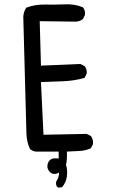

<svg xmlns="http://www.w3.org/2000/svg" viewBox="-20 -733 540 890"><path d="M250 136.7 244.1 132.8Q238.3 123 240.2 109.4Q253.9 89.8 253.9 66.4Q244.1 73.2 231 73.2Q217.8 73.2 207.5 60.1Q197.3 46.9 200.2 30.8Q203.1 14.6 214.8 6.3Q226.6 -2 252 2V-30.3H146.5Q130.9 -32.2 119.1 -42Q103.5 -75.2 102.5 -114.3Q101.6 -153.3 87.9 -656.2Q89.8 -679.7 101.6 -697.3Q142.6 -712.9 189.5 -711.9Q236.3 -710.9 281.7 -712.9Q327.1 -714.8 364.3 -699.2Q376 -685.5 374 -664.1L364.3 -644.5Q346.7 -630.9 323.2 -632.8L164.1 -634.8L169.9 -428.7L352.5 -436.5L372.1 -426.8Q383.8 -413.1 381.8 -391.6L372.1 -372.1Q325.2 -358.4 272.9 -356.4Q220.7 -354.5 169.9 -352.5L181.6 -108.4L381.8 -112.3L401.4 -102.5Q413.1 -86.9 411.1 -65.4L401.4 -45.9Q376 -34.2 347.7 -33.2Q319.3 -32.2 290 -30.3Q292 2 286.1 31.2Q293.9 56.6 290 85Q286.1 113.3 267.6 134.8Z"/></svg>

Font: JasonHandwriting1
Style: Regular
Weight: 400
Version: Version 1.48.20